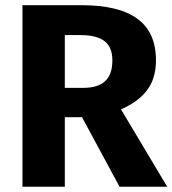

<svg xmlns="http://www.w3.org/2000/svg" viewBox="-20 -713 658 733"><path d="M291.2 -693.2Q433.4 -693.2 504.4 -641.5Q575.4 -589.8 575.4 -482.6Q575.4 -425.8 552.7 -386Q530 -346.2 484.5 -317.8Q439 -289.4 364.2 -265.6H211.4V-377.6H298.2Q353.4 -377.6 381.2 -403Q409 -428.4 409 -482.6Q409 -532.8 379.2 -555.9Q349.4 -579 287.8 -579H227.4V0H65.8V-693.2ZM435.2 -306.8 618.4 0H436.4L285.6 -279.6Z"/></svg>

Font: Firava
Style: Regular
Weight: 400
Designer: Carrois Corporate & Edenspiekermann AG
Foundry: Greg Finn Gibson
Version: Version 5.000